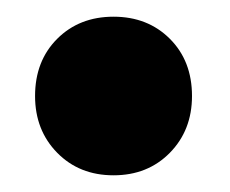

<svg xmlns="http://www.w3.org/2000/svg" viewBox="-20 -406 275 230"><path d="M210 -291Q210 -250 183.5 -223Q157 -196 116 -196Q75 -196 48.5 -223Q22 -250 22 -291Q22 -333 48.5 -359.5Q75 -386 116 -386Q157 -386 183.5 -359.5Q210 -333 210 -291Z"/></svg>

Font: Montserrat V1
Style: Bold
Weight: 700
Designer: Julieta Ulanovsky
Foundry: Julieta Ulanovsky
Version: Version 6.001